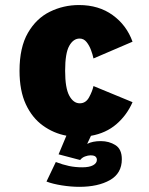

<svg xmlns="http://www.w3.org/2000/svg" viewBox="-20 -532 590 762"><path d="M294.5 209.5Q262.5 209.5 225.8 203.8Q189 198 164.5 188.5L201.5 111Q229 121.5 254 126.8Q279 132 306.5 132Q334.5 132 349.5 123.8Q364.5 115.5 364.5 102.5Q364.5 94.5 359 89.5Q353.5 84.5 339 84.5Q329.5 84.5 317.8 88.8Q306 93 298 103L212.5 80.5L243.5 6.5Q192.5 -3 150 -33.8Q107.5 -64.5 82.5 -118.2Q57.5 -172 57.5 -251Q57.5 -344 90.8 -401.5Q124 -459 178 -485.5Q232 -512 293.5 -512Q372 -512 427.2 -472Q482.5 -432 506 -366.5L351 -300Q348 -315 341.2 -333.2Q334.5 -351.5 323.5 -365.2Q312.5 -379 296 -379Q271 -379 254.8 -350Q238.5 -321 238.5 -251Q238.5 -182.5 255 -152.2Q271.5 -122 296.5 -122Q320.5 -122 333.5 -145.8Q346.5 -169.5 351 -190.5L506 -126.5Q483.5 -75 442 -39.2Q400.5 -3.5 341 7L326 39Q347.5 28 380 28Q413 28 438.2 44Q463.5 60 463.5 100Q463.5 156 416.2 182.8Q369 209.5 294.5 209.5Z"/></svg>

Font: Trispace SemiCondensed ExtraBold
Style: Regular
Weight: 800
Width: 4
Designer: Tyler Finck
Foundry: Etcetera Type Company
Version: Version 1.210; ttfautohint (v1.8.3)